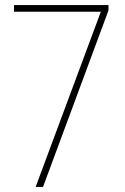

<svg xmlns="http://www.w3.org/2000/svg" viewBox="-20 -800 491 754"><path d="M120 -66H149L406 -759V-780H35V-754H376Z"/></svg>

Font: Noto Sans Malayalam UI Condensed Thin
Style: Regular
Weight: 100
Width: 3
Designer: Jelle Bosma - Monotype Design Team
Foundry: Monotype Imaging Inc.
Version: Version 2.104